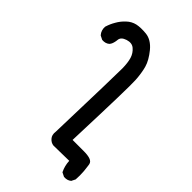

<svg xmlns="http://www.w3.org/2000/svg" viewBox="-248 -830 996 996"><g transform="rotate(45 250.0 -332.0)"><path d="M428.2 81.5 408.7 71.8 406.7 70.8 405.8 68.8Q391.1 39.1 389.6 3.9L276.4 5.9H275.9Q266.6 4.9 258.5 0.5Q250.5 -3.9 243.7 -11.7Q229.5 -27.3 233.4 -54.2Q246.1 -486.3 245.6 -529.3Q245.1 -571.3 236.8 -598.6Q228.5 -625.5 207.5 -643.1Q188 -659.7 156.7 -649.9Q140.6 -644.5 132.6 -636.5Q124.5 -628.4 123.5 -616.7Q123 -611.8 122.3 -607.4Q121.6 -603 120.6 -599.1Q119.6 -595.2 118.4 -591.3Q117.2 -587.4 115.7 -584.2Q114.3 -581.1 112.3 -578.1Q110.4 -575.2 107.9 -572.3V-571.8H107.4Q91.8 -558.6 67.9 -560.5H66.9L65.9 -561L46.4 -570.8L45.4 -571.3L44.4 -572.3Q27.3 -591.8 29.3 -619.6V-620.1L29.8 -621.1Q37.6 -647 51.8 -670.9Q65.4 -695.3 86.9 -715.3Q108.4 -735.8 136.2 -742.2Q163.6 -748 203.6 -744.1Q245.1 -739.7 279.3 -698.2Q295.9 -677.7 306.9 -658.4Q317.9 -639.2 323.2 -620.6Q325.2 -613.8 326.9 -606Q328.6 -598.1 330.1 -589.8Q331.5 -581.5 332.8 -572.5Q334 -563.5 335 -554Q335.9 -544.4 336.4 -534.7Q339.8 -484.9 325.2 -85H407.2Q422.4 -85 433.8 -83.5Q445.3 -82 454.3 -78.9Q463.4 -75.7 468.8 -70.1Q474.1 -64.5 475.6 -56.6Q476.6 -50.8 477.3 -44.7Q478 -38.6 478.8 -32.5Q479.5 -26.4 480.2 -20.3Q481 -14.2 481.4 -7.8Q483.4 17.6 481.4 47.4V48.3L481 49.3L471.2 68.8L470.7 70.3L469.7 70.8Q454.1 84 430.2 82H429.2Z"/></g></svg>

Font: NaikaiFont
Style: SemiBold
Weight: 600
Version: Version 1.89